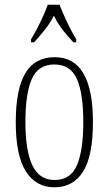

<svg xmlns="http://www.w3.org/2000/svg" viewBox="-20 -786 461 816"><path d="M211 10Q133 10 90 -57.5Q47 -125 47 -267Q47 -406 87.5 -474.5Q128 -543 213 -543Q375 -543 375 -267Q375 -123 333 -56.5Q291 10 211 10ZM212 -21Q280 -21 307 -84Q334 -147 334 -267Q334 -390 306.5 -451Q279 -512 211 -512Q143 -512 115.5 -451Q88 -390 88 -267Q88 -146 117.5 -83.5Q147 -21 212 -21ZM112 -619Q130 -648 150.5 -690Q171 -732 183 -766H233Q246 -732 266 -690Q286 -648 304 -619V-606H292Q266 -634 246 -659.5Q226 -685 209 -719Q191 -685 170.5 -659.5Q150 -634 125 -606H112Z"/></svg>

Font: Noto Serif ExtraCondensed ExtraLight
Style: Regular
Weight: 200
Width: 2
Designer: Monotype Design Team
Foundry: Monotype Imaging Inc.
Version: Version 2.015